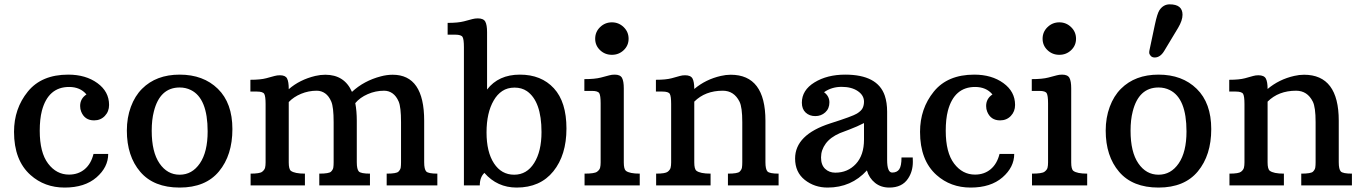

<svg xmlns="http://www.w3.org/2000/svg" viewBox="-20 -845 6209 875"><path d="M374 -414.6Q345.7 -448.7 294.9 -448.7Q199.7 -448.7 170.9 -340.3Q161.1 -302.2 161.1 -249Q161.1 -149.9 199.2 -99.6Q237.3 -49.3 294.4 -49.3Q336.4 -49.3 365.7 -73.7Q395 -98.1 406.2 -143.6H473.1Q473.1 -83 419.7 -36.6Q366.2 9.8 274.7 9.8Q183.1 9.8 119.1 -47.4Q43.9 -114.3 43.9 -244.1Q43.9 -350.1 106.7 -427.5Q169.4 -504.9 291 -504.9Q370.6 -504.9 423.8 -466.3Q477.1 -427.7 477.1 -366.7Q477.1 -336.9 457.8 -316.7Q438.5 -296.4 408.7 -296.4Q366.2 -296.4 350.1 -335.9Q345.2 -347.7 345.2 -361.8Q345.2 -395.5 374 -414.6Z M558.1 -250Q558.1 -308.6 576.4 -358.2Q594.7 -407.7 627.4 -440.4Q691.9 -504.9 798.8 -504.9Q906.7 -504.9 972.9 -440.2Q1039.1 -375.5 1039.1 -256.6Q1039.1 -137.7 978 -64Q917 9.8 798.8 9.8Q680.7 9.8 619.4 -61.8Q558.1 -133.3 558.1 -250ZM798.8 -48.8Q855.5 -48.8 890.9 -100.6Q926.3 -152.3 926.3 -246.1Q926.3 -397 850.1 -434.6Q826.7 -446.3 798.8 -446.3Q708.5 -446.3 681.2 -336.9Q671.4 -299.3 671.4 -249Q671.4 -152.3 706.8 -100.6Q742.2 -48.8 798.8 -48.8Z M1769.5 -504.4Q1913.1 -504.4 1913.1 -294.9V-106Q1913.1 -73.7 1922.4 -63.7Q1931.6 -53.7 1973.1 -53.7V0H1742.2V-53.7Q1786.6 -53.7 1795.7 -62.7Q1804.7 -71.8 1806.2 -81.5Q1807.6 -91.3 1807.6 -106V-288.6Q1807.6 -356.9 1796.9 -382.1Q1786.1 -407.2 1769 -419.4Q1752 -431.6 1730.5 -431.6Q1691.4 -431.6 1655.8 -416Q1620.1 -400.4 1599.1 -375Q1606 -339.4 1606 -294.9V-106Q1606 -73.7 1615.2 -63.7Q1624.5 -53.7 1666 -53.7V0H1435.1V-53.7Q1479.5 -53.7 1488.5 -62.7Q1497.6 -71.8 1499 -81.5Q1500.5 -91.3 1500.5 -106V-288.6Q1500.5 -356.9 1489.7 -382.1Q1479 -407.2 1461.9 -419.4Q1444.8 -431.6 1423.3 -431.6Q1386.2 -431.6 1352.1 -417.5Q1317.9 -403.3 1295.9 -379.9V-105Q1295.9 -74.2 1305.7 -66.4Q1323.2 -53.7 1369.6 -53.7V0H1122.1V-53.7Q1164.1 -53.7 1174.8 -62.3Q1185.5 -70.8 1188 -80.6Q1190.4 -90.3 1190.4 -105V-371.1Q1190.4 -406.2 1184.3 -417Q1178.2 -427.7 1150.9 -427.7H1121.1V-481.4Q1167 -481.4 1193.6 -488.5Q1220.2 -495.6 1231.4 -498.8Q1242.7 -502 1255.9 -502Q1280.8 -502 1288.3 -487.3Q1295.9 -472.7 1295.9 -439.5V-438.5Q1345.7 -481.9 1417 -499Q1440.4 -504.4 1462.4 -504.4Q1549.8 -504.4 1584 -426.3Q1638.7 -477.1 1715.8 -497.1Q1743.2 -504.4 1769.5 -504.4Z M2187.5 -57.1Q2166.5 -37.1 2166.5 0H2094.2V-630.4Q2094.2 -665.5 2088.1 -676.3Q2082 -687 2054.7 -687H2020V-740.7Q2067.4 -740.7 2094.5 -747.8Q2121.6 -754.9 2133.1 -758.1Q2144.5 -761.2 2157.7 -761.2Q2183.6 -761.2 2191.7 -746.3Q2199.7 -731.4 2199.7 -698.7V-437Q2252 -504.9 2349.4 -504.9Q2446.8 -504.9 2504.2 -442.6Q2561.5 -380.4 2561.5 -259.3Q2561.5 -138.2 2501.7 -64.2Q2441.9 9.8 2334.5 9.8Q2246.1 9.8 2187.5 -57.1ZM2323.2 -48.8Q2380.9 -48.8 2414.3 -102.1Q2447.8 -155.3 2447.8 -243.2Q2447.8 -383.3 2381.3 -429.7Q2357.4 -445.8 2325 -445.8Q2292.5 -445.8 2269 -430.2Q2245.6 -414.6 2230 -387.2Q2197.3 -331.1 2197.3 -241.7Q2197.3 -152.3 2231.2 -100.6Q2265.1 -48.8 2323.2 -48.8Z M2768.6 -595.2Q2736.8 -595.2 2714.6 -616.5Q2692.4 -637.7 2692.4 -668.5Q2692.4 -699.7 2714.8 -721.4Q2737.3 -743.2 2768.6 -743.2Q2799.8 -743.2 2822.3 -721.4Q2844.7 -699.7 2844.7 -668.5Q2844.7 -637.7 2822.5 -616.5Q2800.3 -595.2 2768.6 -595.2ZM2644 -53.7Q2689.5 -53.7 2700.9 -62.3Q2712.4 -70.8 2714.8 -80.6Q2717.3 -90.3 2717.3 -105V-374Q2717.3 -409.2 2711.2 -419.9Q2705.1 -430.7 2678.2 -430.7H2643.1V-484.4Q2690.9 -484.4 2718.3 -491.5Q2745.6 -498.5 2756.8 -501.7Q2768.1 -504.9 2781.2 -504.9Q2806.6 -504.9 2814.7 -490Q2822.8 -475.1 2822.8 -442.4V-105Q2822.8 -74.2 2832.5 -66.4Q2849.1 -53.7 2895.5 -53.7V0H2644Z M3273.9 -431.6Q3193.8 -431.6 3144 -381.8V-105Q3144 -74.7 3153.8 -66.9Q3170.9 -53.7 3218.3 -53.7V0H2970.2V-53.7Q3012.2 -53.7 3022.9 -62.3Q3033.7 -70.8 3036.1 -80.6Q3038.6 -90.3 3038.6 -105V-371.1Q3038.6 -406.2 3032.5 -417Q3026.4 -427.7 2999 -427.7H2969.2V-481.4Q3015.1 -481.4 3041.3 -488.5Q3067.4 -495.6 3078.4 -498.8Q3089.4 -502 3102.1 -502Q3127.9 -502 3136 -487.1Q3144 -472.2 3144 -439.5Q3196.3 -483.4 3265.1 -499Q3288.1 -504.4 3310.1 -504.4Q3468.3 -504.4 3468.3 -294.9V-106Q3468.3 -73.7 3477.5 -63.7Q3486.8 -53.7 3528.3 -53.7V0H3297.4V-53.7Q3341.8 -53.7 3350.8 -62.7Q3359.9 -71.8 3361.3 -81.5Q3362.8 -91.3 3362.8 -106V-288.6Q3362.8 -356.4 3350.1 -381.8Q3325.2 -431.6 3273.9 -431.6Z M4022.9 -116.7Q4022.9 -58.6 4045.9 -58.6Q4067.9 -58.6 4078.1 -73.5Q4088.4 -88.4 4088.4 -127.4H4139.6Q4140.1 -121.1 4140.1 -107.4Q4140.1 -63.5 4118.2 -31.2Q4091.3 9.8 4032.7 9.8Q3994.6 9.8 3967.8 -11.7Q3940.9 -33.2 3930.7 -68.4Q3859.9 9.8 3751.5 9.8Q3691.9 9.8 3647.7 -25.1Q3603.5 -60.1 3603.5 -122.6Q3603.5 -231 3763.7 -282.7Q3865.2 -314.9 3885.3 -327.4Q3905.3 -339.8 3911.4 -352.8Q3917.5 -365.7 3917.5 -381.8Q3917.5 -410.6 3889.2 -429.9Q3860.8 -449.2 3815.4 -449.2Q3770 -449.2 3735.4 -424.8Q3759.8 -406.7 3759.8 -378.4Q3759.8 -350.1 3741 -333Q3722.2 -315.9 3695.6 -315.9Q3668.9 -315.9 3651.6 -332Q3634.3 -348.1 3634.3 -377Q3634.3 -434.1 3691.9 -469.5Q3749.5 -504.9 3832 -504.9Q3979.5 -504.9 4012.2 -409.2Q4022.9 -377.4 4022.9 -335.9ZM3786.6 -58.1Q3843.3 -58.1 3880.4 -97.9Q3917.5 -137.7 3917.5 -209V-284.2Q3886.2 -268.1 3851.3 -254.9Q3816.4 -241.7 3807.6 -238.3Q3764.6 -219.7 3743.2 -190.7Q3721.7 -161.6 3721.7 -127.4Q3721.7 -93.3 3740.2 -75.7Q3758.8 -58.1 3786.6 -58.1Z M4502.9 -414.6Q4474.6 -448.7 4423.8 -448.7Q4328.6 -448.7 4299.8 -340.3Q4290 -302.2 4290 -249Q4290 -149.9 4328.1 -99.6Q4366.2 -49.3 4423.3 -49.3Q4465.3 -49.3 4494.6 -73.7Q4523.9 -98.1 4535.2 -143.6H4602.1Q4602.1 -83 4548.6 -36.6Q4495.1 9.8 4403.6 9.8Q4312 9.8 4248 -47.4Q4172.9 -114.3 4172.9 -244.1Q4172.9 -350.1 4235.6 -427.5Q4298.3 -504.9 4419.9 -504.9Q4499.5 -504.9 4552.7 -466.3Q4606 -427.7 4606 -366.7Q4606 -336.9 4586.7 -316.7Q4567.4 -296.4 4537.6 -296.4Q4495.1 -296.4 4479 -335.9Q4474.1 -347.7 4474.1 -361.8Q4474.1 -395.5 4502.9 -414.6Z M4807.6 -595.2Q4775.9 -595.2 4753.7 -616.5Q4731.4 -637.7 4731.4 -668.5Q4731.4 -699.7 4753.9 -721.4Q4776.4 -743.2 4807.6 -743.2Q4838.9 -743.2 4861.3 -721.4Q4883.8 -699.7 4883.8 -668.5Q4883.8 -637.7 4861.6 -616.5Q4839.4 -595.2 4807.6 -595.2ZM4683.1 -53.7Q4728.5 -53.7 4740 -62.3Q4751.5 -70.8 4753.9 -80.6Q4756.3 -90.3 4756.3 -105V-374Q4756.3 -409.2 4750.2 -419.9Q4744.1 -430.7 4717.3 -430.7H4682.1V-484.4Q4730 -484.4 4757.3 -491.5Q4784.7 -498.5 4795.9 -501.7Q4807.1 -504.9 4820.3 -504.9Q4845.7 -504.9 4853.8 -490Q4861.8 -475.1 4861.8 -442.4V-105Q4861.8 -74.2 4871.6 -66.4Q4888.2 -53.7 4934.6 -53.7V0H4683.1Z M5019 0ZM5019 -250Q5019 -308.6 5037.4 -358.2Q5055.7 -407.7 5088.4 -440.4Q5152.8 -504.9 5259.8 -504.9Q5367.7 -504.9 5433.8 -440.2Q5500 -375.5 5500 -256.6Q5500 -137.7 5439 -64Q5377.9 9.8 5259.8 9.8Q5141.6 9.8 5080.3 -61.8Q5019 -133.3 5019 -250ZM5259.8 -48.8Q5316.4 -48.8 5351.8 -100.6Q5387.2 -152.3 5387.2 -246.1Q5387.2 -397 5311 -434.6Q5287.6 -446.3 5259.8 -446.3Q5169.4 -446.3 5142.1 -336.9Q5132.3 -299.3 5132.3 -249Q5132.3 -152.3 5167.7 -100.6Q5203.1 -48.8 5259.8 -48.8ZM5285.6 -612.8Q5267.6 -583 5242.2 -583Q5230.5 -583 5223.9 -590.6Q5217.3 -598.1 5217.3 -605.2Q5217.3 -612.3 5218.8 -617.7L5243.2 -732.9Q5253.9 -783.2 5263.7 -798.3Q5281.7 -825.2 5310.5 -825.2Q5369.1 -825.2 5369.1 -777.8Q5369.1 -752 5349.1 -718.3Z M5886.7 -431.6Q5806.6 -431.6 5756.8 -381.8V-105Q5756.8 -74.7 5766.6 -66.9Q5783.7 -53.7 5831.1 -53.7V0H5583V-53.7Q5625 -53.7 5635.7 -62.3Q5646.5 -70.8 5648.9 -80.6Q5651.4 -90.3 5651.4 -105V-371.1Q5651.4 -406.2 5645.3 -417Q5639.2 -427.7 5611.8 -427.7H5582V-481.4Q5627.9 -481.4 5654.1 -488.5Q5680.2 -495.6 5691.2 -498.8Q5702.1 -502 5714.8 -502Q5740.7 -502 5748.8 -487.1Q5756.8 -472.2 5756.8 -439.5Q5809.1 -483.4 5877.9 -499Q5900.9 -504.4 5922.9 -504.4Q6081.1 -504.4 6081.1 -294.9V-106Q6081.1 -73.7 6090.3 -63.7Q6099.6 -53.7 6141.1 -53.7V0H5910.2V-53.7Q5954.6 -53.7 5963.6 -62.7Q5972.7 -71.8 5974.1 -81.5Q5975.6 -91.3 5975.6 -106V-288.6Q5975.6 -356.4 5962.9 -381.8Q5938 -431.6 5886.7 -431.6Z"/></svg>

Font: Arbutus Slab
Style: Regular
Weight: 400
Designer: Karolina Lach
Foundry: Karolina Lach
Version: Version 1.001; ttfautohint (v0.92) -l 10 -r 16 -G 200 -x 7 -